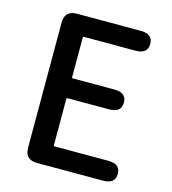

<svg xmlns="http://www.w3.org/2000/svg" viewBox="-110 -827 819 916"><g transform="rotate(15 300.0 -368.5)"><path d="M157 0Q97 0 97 -60V-677Q97 -737 157 -737H472Q532 -737 532 -688Q532 -639 472 -639H218Q213 -639 213 -634V-439Q213 -434 218 -434H423Q483 -434 483 -385Q483 -336 423 -336H218Q213 -336 213 -331V-103Q213 -98 218 -98H483Q543 -98 543 -49Q543 0 483 0Z"/></g></svg>

Font: Resource Han Rounded JP Medium
Style: Regular
Weight: 500
Designer: Cyano Hao (round all glyphs); Ryoko NISHIZUKA 西塚涼子 (kana, bopomofo & ideographs); Paul D. Hunt (Latin, Greek & Cyrillic)
Foundry: Cyano Hao
Version: 0.990